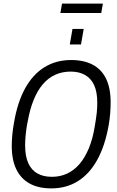

<svg xmlns="http://www.w3.org/2000/svg" viewBox="-20 -1030 649 1062"><path d="M264 12Q193 12 144.5 -14.5Q96 -41 70.5 -93Q45 -145 45 -223Q45 -252 48 -284Q51 -316 57 -349Q76 -463 118.5 -540.5Q161 -618 225.5 -658Q290 -698 373 -698Q444 -698 493 -672Q542 -646 567 -594Q592 -542 592 -464Q592 -435 589.5 -403Q587 -371 581 -337Q561 -224 518 -146Q475 -68 411 -28Q347 12 264 12ZM267 -52Q313 -52 351.5 -70Q390 -88 420 -123Q450 -158 471.5 -210Q493 -262 504 -330Q508 -355 511 -374Q514 -393 515.5 -409Q517 -425 517.5 -438Q518 -451 518 -462Q518 -522 500.5 -559.5Q483 -597 450 -615.5Q417 -634 371 -634Q324 -634 285.5 -616.5Q247 -599 217 -564Q187 -529 166 -477Q145 -425 133 -357Q128 -333 125.5 -313.5Q123 -294 121.5 -278.5Q120 -263 119.5 -250.5Q119 -238 119 -226Q119 -166 136.5 -127.5Q154 -89 187 -70.5Q220 -52 267 -52ZM366 -784 381 -870H443L428 -784ZM314 -958 323 -1010H549L540 -958Z"/></svg>

Font: Archivo Condensed Light
Style: Italic
Weight: 300
Width: 3
Italic angle: -10°
Designer: Hector Gatti
Foundry: Omnibus-Type
Version: Version 2.001